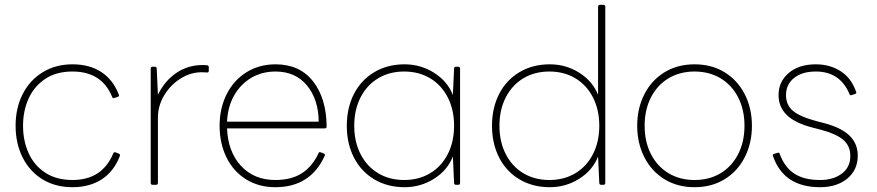

<svg xmlns="http://www.w3.org/2000/svg" viewBox="-20 -770 3654 800"><path d="M45 -246Q45 -320 74.5 -378Q104 -436 158 -469Q212 -502 282 -502Q353 -502 402 -470Q451 -438 475 -376L476 -372Q476 -368 470 -366L457 -362L453 -361Q449 -361 447 -367Q404 -472 282 -472Q214 -472 168 -441Q122 -410 99 -359Q76 -308 76 -246Q76 -184 99 -132.5Q122 -81 168.5 -50.5Q215 -20 282 -20Q406 -20 452 -131Q455 -138 462 -135L475 -130Q482 -127 479 -119Q454 -55 403.5 -22.5Q353 10 282 10Q211 10 157.5 -22.5Q104 -55 74.5 -113.5Q45 -172 45 -246Z M616 0Q608 0 608 -8V-484Q608 -492 616 -492H625Q633 -492 633 -484L638 -375Q666 -433 714.5 -466Q763 -499 824 -499Q838 -499 843 -498Q850 -497 850 -490V-476Q850 -468 844 -468L821 -469Q774 -469 732 -442.5Q690 -416 664 -372.5Q638 -329 638 -280V-8Q638 0 630 0Z M895 -246Q895 -319 924.5 -377.5Q954 -436 1007 -469Q1060 -502 1128 -502Q1229 -502 1284.5 -431Q1340 -360 1341 -243Q1341 -235 1333 -235H926Q930 -137 984.5 -78.5Q1039 -20 1127 -20Q1194 -20 1237.5 -48Q1281 -76 1307 -131Q1310 -139 1317 -135L1328 -131Q1336 -128 1333 -121Q1274 10 1127 10Q1058 10 1005 -23Q952 -56 923.5 -114.5Q895 -173 895 -246ZM926 -263H1308Q1307 -356 1259 -414Q1211 -472 1128 -472Q1072 -472 1027.5 -446Q983 -420 956 -373Q929 -326 926 -263Z M1425 -246Q1425 -320 1454.5 -378Q1484 -436 1539 -469Q1594 -502 1666 -502Q1733 -502 1789 -466.5Q1845 -431 1867 -374L1872 -484Q1872 -492 1880 -492H1889Q1897 -492 1897 -484V-8Q1897 0 1889 0H1880Q1872 0 1872 -8L1867 -118Q1845 -61 1789 -25.5Q1733 10 1666 10Q1594 10 1539 -23Q1484 -56 1454.5 -114Q1425 -172 1425 -246ZM1872 -246Q1872 -313 1845.5 -364.5Q1819 -416 1772 -444Q1725 -472 1664 -472Q1603 -472 1556 -444Q1509 -416 1482.5 -364.5Q1456 -313 1456 -246Q1456 -179 1482.5 -127.5Q1509 -76 1556 -48Q1603 -20 1664 -20Q1725 -20 1772 -48Q1819 -76 1845.5 -127.5Q1872 -179 1872 -246Z M2030 -246Q2030 -320 2059.5 -378Q2089 -436 2144 -469Q2199 -502 2271 -502Q2338 -502 2393.5 -467Q2449 -432 2472 -375V-742Q2472 -750 2480 -750H2494Q2502 -750 2502 -742V-8Q2502 0 2494 0H2485Q2477 0 2477 -8L2472 -118Q2450 -61 2394 -25.5Q2338 10 2271 10Q2199 10 2144 -23Q2089 -56 2059.5 -114Q2030 -172 2030 -246ZM2477 -246Q2477 -313 2450.5 -364.5Q2424 -416 2377 -444Q2330 -472 2269 -472Q2208 -472 2161 -444Q2114 -416 2087.5 -364.5Q2061 -313 2061 -246Q2061 -179 2087.5 -127.5Q2114 -76 2161 -48Q2208 -20 2269 -20Q2330 -20 2377 -48Q2424 -76 2450.5 -127.5Q2477 -179 2477 -246Z M2635 -246Q2635 -319 2665 -377.5Q2695 -436 2749 -469Q2803 -502 2874 -502Q2945 -502 2999 -469Q3053 -436 3083 -377.5Q3113 -319 3113 -246Q3113 -173 3083 -114.5Q3053 -56 2999 -23Q2945 10 2874 10Q2803 10 2749 -23Q2695 -56 2665 -114.5Q2635 -173 2635 -246ZM3082 -246Q3082 -313 3055.5 -364.5Q3029 -416 2982 -444Q2935 -472 2874 -472Q2813 -472 2766 -444Q2719 -416 2692.5 -364.5Q2666 -313 2666 -246Q2666 -179 2692.5 -127.5Q2719 -76 2766 -48Q2813 -20 2874 -20Q2935 -20 2982 -48Q3029 -76 3055.5 -127.5Q3082 -179 3082 -246Z M3201 -119Q3200 -120 3200 -122Q3200 -128 3206 -129L3219 -133L3223 -134Q3228 -134 3229 -128Q3250 -72 3290.5 -46Q3331 -20 3397 -20Q3452 -20 3487.5 -46.5Q3523 -73 3523 -120Q3523 -162 3494 -187Q3465 -212 3402 -229L3367 -238Q3293 -257 3258.5 -290.5Q3224 -324 3224 -374Q3224 -430 3266.5 -466Q3309 -502 3379 -502Q3438 -502 3482.5 -473.5Q3527 -445 3547 -388Q3548 -387 3548 -385Q3548 -380 3542 -378L3529 -374Q3528 -373 3526 -373Q3521 -373 3519 -379Q3480 -472 3379 -472Q3322 -472 3288.5 -445Q3255 -418 3255 -374Q3255 -333 3283.5 -308.5Q3312 -284 3383 -265L3414 -257Q3486 -238 3520 -204.5Q3554 -171 3554 -122Q3554 -62 3510.5 -26Q3467 10 3397 10Q3246 10 3201 -119Z"/></svg>

Font: LINE Seed Sans TH App Thin
Style: Regular
Weight: 250
Designer: Dalton Maag Ltd | Thai characters by Cadson Demak Co.,Ltd.
Foundry: Dalton Maag Ltd
Version: Version 1.003